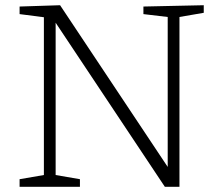

<svg xmlns="http://www.w3.org/2000/svg" viewBox="-20 -715 842 735"><path d="M529 -690 760 -695V-666L667 -650V0H611L193 -628V-45L286 -29V0H55V-29L148 -45V-649L55 -661V-690L210 -695L622 -76V-650L529 -661Z"/></svg>

Font: Bitter Pro Light
Style: Regular
Weight: 300
Designer: Sol Matas, and Bitter project Authors
Foundry: Sol Matas
Version: Version 1.010